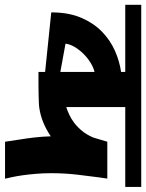

<svg xmlns="http://www.w3.org/2000/svg" viewBox="70 -670 594 781"><g transform="rotate(90 367.5 -280.0)"><path d="M270 -228V-367Q253 -363 234.5 -352Q216 -341 199.5 -325Q183 -309 170.5 -289.5Q158 -270 155 -249ZM270 -492H-3V-557H738V-492H413V-252Q426 -256 443.5 -264Q461 -272 478 -285Q495 -298 510.5 -317Q526 -336 537 -362L554 -419H704L699 -385Q694 -349 688 -297Q682 -245 682 -190Q682 -159 684.5 -129Q687 -99 690.5 -74.5Q694 -50 698 -31.5Q702 -13 704 -5V-3H554L545 -63Q540 -93 536.5 -124.5Q533 -156 532 -189Q474 -150 414 -142H413Q408 -141 393.5 -140.5Q379 -140 360.5 -139.5Q342 -139 322.5 -139Q303 -139 290 -139H270V-166L28 -191V-199Q29 -265 50.5 -314.5Q72 -364 106.5 -397.5Q141 -431 184 -450Q227 -469 270 -475Z"/></g></svg>

Font: Shorif Bongobondhu ANSI V1
Style: Regular
Weight: 400
Designer: Shorif Uddin Shishir, Shorif art & Design, e-mail : shorifart@gmail.com, facebook : Shorif2001
Foundry: Lipighor Font Foundry
Version: Designed by Shorif Uddin Shishir | Developed by Niladri Shek